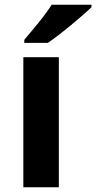

<svg xmlns="http://www.w3.org/2000/svg" viewBox="-20 -786 404 806"><path d="M227 0H78V-546H227ZM364 -756Q350 -742 327 -722Q304 -702 277.5 -680Q251 -658 225.5 -638.5Q200 -619 181 -606H82V-619Q98 -638 119.5 -663.5Q141 -689 162 -716.5Q183 -744 197 -766H364Z"/></svg>

Font: Noto Sans Adlam Unjoined
Style: Bold
Weight: 700
Version: Version 3.001